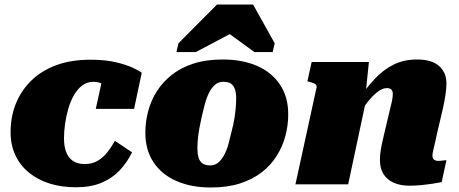

<svg xmlns="http://www.w3.org/2000/svg" viewBox="-20 -818 2035 852"><path d="M356 -90Q389 -90 413.5 -104.5Q438 -119 456.5 -142.5Q475 -166 490 -193L566 -142Q544 -97 511 -62Q478 -27 430.5 -7Q383 13 316 13Q253 13 200.5 -3.5Q148 -20 109 -51.5Q70 -83 48.5 -128.5Q27 -174 27 -232Q27 -299 50 -357Q73 -415 118 -459.5Q163 -504 229 -528.5Q295 -553 381 -553Q447 -553 493.5 -542Q540 -531 569 -517.5Q598 -504 609 -495L575 -335H405L440 -494Q455 -493 462 -483Q469 -473 469.5 -460.5Q470 -448 466.5 -437Q463 -426 457 -423Q452 -433 443 -440Q434 -447 422 -451Q410 -455 394 -455Q366 -455 344.5 -438.5Q323 -422 307.5 -394.5Q292 -367 282.5 -333.5Q273 -300 268.5 -266.5Q264 -233 264 -204Q264 -169 273.5 -143.5Q283 -118 303.5 -104Q324 -90 356 -90Z M1009 -240Q1016 -266 1020 -291Q1024 -316 1026 -339Q1028 -362 1028 -381Q1028 -404 1023 -420.5Q1018 -437 1006 -446Q994 -455 971 -455Q950 -455 935 -442.5Q920 -430 908.5 -408Q897 -386 889.5 -358Q882 -330 875 -299Q869 -273 864.5 -248Q860 -223 858 -200.5Q856 -178 856 -158Q856 -136 861 -119Q866 -102 878.5 -93Q891 -84 913 -84Q934 -84 949 -97Q964 -110 975.5 -131.5Q987 -153 994.5 -181.5Q1002 -210 1009 -240ZM625 -229Q625 -277 637.5 -324.5Q650 -372 676 -413Q702 -454 742.5 -486Q783 -518 839 -536Q895 -554 968 -554Q1056 -554 1121 -525.5Q1186 -497 1222.5 -442.5Q1259 -388 1259 -311Q1259 -262 1246.5 -215Q1234 -168 1208 -126.5Q1182 -85 1141.5 -53.5Q1101 -22 1045 -4Q989 14 916 14Q829 14 763.5 -14.5Q698 -43 661.5 -97.5Q625 -152 625 -229ZM1103 -798H943L772 -626L763 -587H849L1055 -696H959L1109 -587H1190L1199 -626Z M1291 0H1525L1611 -404L1602 -397L1617 -543H1363L1344 -457L1353 -455Q1364 -452 1371.5 -449Q1379 -446 1382.5 -441.5Q1386 -437 1385 -431ZM1921 -233 1946 -339Q1953 -372 1957 -398.5Q1961 -425 1961 -448Q1961 -496 1928.5 -525Q1896 -554 1831 -554Q1772 -554 1726 -531Q1680 -508 1641.5 -466.5Q1603 -425 1565 -368L1564 -298Q1588 -336 1611 -365Q1634 -394 1655.5 -410.5Q1677 -427 1697 -427Q1711 -427 1717 -420Q1723 -413 1723 -402Q1723 -390 1720.5 -376Q1718 -362 1713 -343L1690 -246Q1681 -209 1675.5 -183.5Q1670 -158 1668 -140.5Q1666 -123 1666 -108Q1666 -70 1682 -45Q1698 -20 1727.5 -7Q1757 6 1796 6Q1824 6 1849.5 3.5Q1875 1 1898 -2.5Q1921 -6 1940 -10L1961 -107Q1957 -107 1951.5 -106.5Q1946 -106 1940 -105Q1934 -104 1927 -104Q1913 -104 1906 -109.5Q1899 -115 1899 -128Q1899 -136 1902 -149Q1905 -162 1910 -183Q1915 -204 1921 -233Z"/></svg>

Font: Roboto Serif 20pt Black
Style: Italic
Weight: 900
Italic angle: -10°
Version: Version 1.008